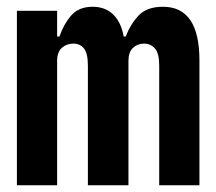

<svg xmlns="http://www.w3.org/2000/svg" viewBox="-20 -548 640 568"><path d="M30 0V-516H149V-440H156Q168 -476 190.5 -502Q213 -528 254 -528Q291 -528 314.5 -505.5Q338 -483 346 -440H352Q365 -475 389.5 -501.5Q414 -528 462 -528Q516 -528 543 -488.5Q570 -449 570 -369V0H451V-354Q451 -390 438.5 -404.5Q426 -419 406 -419Q387 -419 373.5 -406.5Q360 -394 360 -368V0H240V-354Q240 -390 228.5 -404.5Q217 -419 197 -419Q177 -419 163 -406.5Q149 -394 149 -368V0Z"/></svg>

Font: Lilex
Style: Regular
Weight: 400
Monospace: yes
Designer: Mike Abbink, Paul van der Laan, Pieter van Rosmalen, Mikhael Khrustik
Foundry: Mikhael Khrustik
Version: Version 2.510